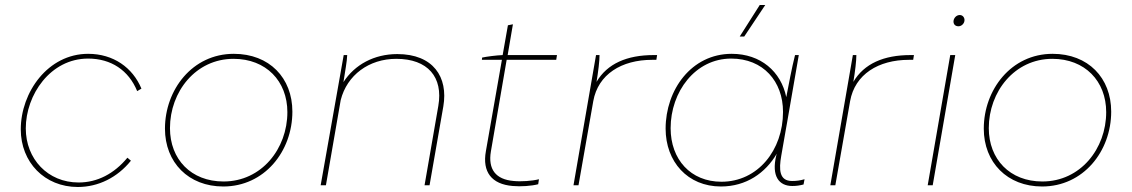

<svg xmlns="http://www.w3.org/2000/svg" viewBox="-20 -740 4523 767"><path d="M291 7C373 7 449 -31 503 -98L489 -110C436 -46 369 -11 294 -11C171 -11 83 -105 83 -227C83 -361 181 -506 332 -506C424 -506 494 -459 528 -376L545 -386C510 -470 433 -525 332 -525C172 -525 63 -372 63 -223C63 -92 158 7 291 7Z M872 5C1036 5 1148 -135 1148 -294C1148 -429 1056 -525 914 -525C748 -525 639 -381 639 -226C639 -91 733 5 872 5ZM873 -15C743 -15 659 -104 659 -228C659 -374 762 -505 913 -505C1043 -505 1128 -416 1128 -292C1128 -146 1025 -15 873 -15Z M1261 0H1282L1341 -340C1366 -440 1454 -505 1563 -505C1689 -505 1751 -432 1731 -317L1676 0H1696L1751 -315C1771 -432 1711 -524 1567 -524C1475 -524 1397 -482 1352 -412C1359 -458 1366 -493 1367 -520H1353Z M2028 3C2061 6 2103 3 2130 -4L2133 -24C2106 -17 2061 -14 2032 -17C1960 -23 1929 -64 1941 -135L2004 -501H2202L2205 -520H2008L2029 -643L2009 -639L1988 -520C1963 -519 1924 -514 1906 -510L1905 -501H1985L1921 -136C1906 -53 1944 -4 2028 3Z M2271 0H2291L2350 -336C2369 -443 2463 -501 2585 -501H2602L2605 -520H2591C2485 -520 2406 -486 2363 -413C2370 -455 2375 -496 2375 -520H2361Z M3145 3C3162 3 3174 1 3190 -3L3194 -24C3176 -19 3163 -17 3144 -17C3093 -17 3091 -62 3101 -118L3119 -221L3124 -249L3171 -520H3156C3142 -464 3132 -408 3121 -352C3100 -454 3019 -525 2903 -525C2742 -525 2639 -381 2639 -226C2639 -94 2727 5 2860 5C2961 5 3038 -49 3083 -126L3081 -119C3061 -36 3092 3 3145 3ZM2901 -506C3029 -506 3108 -415 3108 -293C3108 -141 3008 -14 2862 -14C2739 -14 2659 -103 2659 -228C2659 -373 2757 -506 2901 -506ZM2953 -594 3037 -720H3015L2935 -594Z M3297 0H3317L3376 -336C3395 -443 3489 -501 3611 -501H3628L3631 -520H3617C3511 -520 3432 -486 3389 -413C3396 -455 3401 -496 3401 -520H3387Z M3686 0H3706L3796 -520H3776ZM3809 -635C3821 -635 3833 -646 3833 -660C3833 -670 3826 -680 3814 -680C3800 -680 3789 -667 3789 -654C3789 -643 3796 -635 3809 -635Z M4143 5C4307 5 4419 -135 4419 -294C4419 -429 4327 -525 4185 -525C4019 -525 3910 -381 3910 -226C3910 -91 4004 5 4143 5ZM4144 -15C4014 -15 3930 -104 3930 -228C3930 -374 4033 -505 4184 -505C4314 -505 4399 -416 4399 -292C4399 -146 4296 -15 4144 -15Z"/></svg>

Font: Fixel Display 20240404 Thin
Style: Italic
Weight: 100
Italic angle: -10°
Designer: AlfaBravo + MacPaw
Foundry: Kyrylo Tkachov, Marchela Mozhyna, Serhii Makarenko, Maria Weinstein, Zakhar Kryvoshyya
Version: Version 1.211;Glyphs 3.2 (3225)